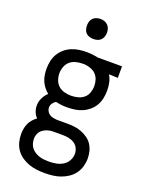

<svg xmlns="http://www.w3.org/2000/svg" viewBox="-175 -830 850 1125"><g transform="rotate(20 250.0 -267.5)"><path d="M250 213Q275 213 300.5 210Q326 207 349.5 198.5Q373 190 394 176Q415 162 430 141.5Q445 121 452 96.5Q459 72 459 47Q459 24 453.5 2Q448 -20 435.5 -39Q423 -58 404 -71Q385 -84 364 -92Q343 -100 320 -102.5Q297 -105 275 -105H225Q223 -105 220 -105Q217 -105 215 -105Q214 -105 212.5 -105Q211 -105 210 -105Q198 -106 186.5 -108.5Q175 -111 165 -117.5Q155 -124 149 -135Q143 -146 143 -158Q143 -171 151 -183Q159 -195 171 -202Q188 -198 205.5 -196Q223 -194 241 -194Q265 -194 289.5 -197.5Q314 -201 336 -210.5Q358 -220 377 -236Q396 -252 408 -273Q420 -294 425 -318Q430 -342 430 -366Q430 -391 425 -415Q420 -439 407 -460L463 -458V-530H309L303 -532Q287 -535 272 -536.5Q257 -538 241 -538Q217 -538 193 -534.5Q169 -531 146.5 -521.5Q124 -512 105.5 -496Q87 -480 74.5 -459Q62 -438 57 -414Q52 -390 52 -366Q52 -347 55 -327.5Q58 -308 65.5 -290.5Q73 -273 85 -257.5Q97 -242 112 -230Q94 -214 83 -191Q72 -168 72 -144Q72 -124 79 -105.5Q86 -87 100 -73Q86 -63 74.5 -50Q63 -37 56 -21.5Q49 -6 46 11Q43 28 43 45Q43 70 49.5 95Q56 120 70.5 140.5Q85 161 106 175.5Q127 190 151 198.5Q175 207 200 210Q225 213 250 213ZM250 141Q235 141 220 139.5Q205 138 191 133.5Q177 129 164 121Q151 113 141.5 101.5Q132 90 127.5 75Q123 60 123 45Q123 28 130 12.5Q137 -3 150.5 -13Q164 -23 180.5 -28Q197 -33 214 -33Q217 -33 220 -33Q223 -33 225 -33H275Q293 -33 311.5 -29.5Q330 -26 346 -16Q362 -6 370.5 11Q379 28 379 47Q379 69 367.5 89.5Q356 110 336.5 121.5Q317 133 295 137Q273 141 250 141ZM241 -266Q220 -266 199 -271.5Q178 -277 162.5 -290.5Q147 -304 139.5 -324.5Q132 -345 132 -366Q132 -387 139.5 -407.5Q147 -428 162.5 -441.5Q178 -455 199 -460.5Q220 -466 241 -466H256Q275 -464 293.5 -457Q312 -450 325 -436.5Q338 -423 344 -404Q350 -385 350 -366Q350 -345 343 -324.5Q336 -304 320 -290.5Q304 -277 283 -271.5Q262 -266 241 -266ZM250 -623Q263 -623 275 -626.5Q287 -630 296 -639Q305 -648 309 -660.5Q313 -673 313 -685Q313 -698 309 -710Q305 -722 296 -731Q287 -740 275 -744Q263 -748 250 -748Q238 -748 225.5 -744Q213 -740 204 -731Q195 -722 191.5 -710Q188 -698 188 -685Q188 -673 191.5 -660.5Q195 -648 204 -639Q213 -630 225.5 -626.5Q238 -623 250 -623Z"/></g></svg>

Font: Iosevka SS09
Style: Regular
Weight: 400
Monospace: yes
Designer: Belleve Invis
Foundry: Belleve Invis
Version: Version 5.2.1; ttfautohint (v1.8.3)